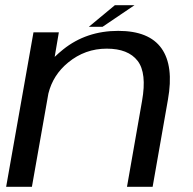

<svg xmlns="http://www.w3.org/2000/svg" viewBox="-20 -714 736 734"><path d="M3.5 0 108 -590.5H205L189 -496.5Q204 -511 221.5 -525Q310 -596 432 -596Q550 -596 597.5 -529Q645 -462 622 -333L563.5 0H465.5L523 -328Q542 -435 506 -481.5Q470 -528 388 -528Q305 -528 240.5 -475Q182.5 -427.5 165 -356.5L102 0ZM319.5 -611.5 419 -694H494L372 -611.5Z"/></svg>

Font: Anybody ExtraExpanded Regular
Style: Italic
Weight: 400
Width: 8
Italic angle: -10°
Designer: Tyler Finck
Foundry: Etcetera Type Company
Version: Version 1.010; ttfautohint (v1.8.3) -l 8 -r 50 -G 200 -x 14 